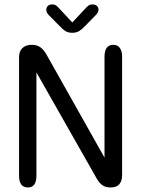

<svg xmlns="http://www.w3.org/2000/svg" viewBox="-20 -820 642 846"><path d="M103 6Q64 6 64 -46V-568.5Q64 -594.5 79 -608.5Q94 -622.5 119.5 -622.5H121Q143.5 -622.5 158.8 -611Q174 -599.5 185.5 -578.5L440.5 -125.5V-570Q440.5 -622.5 479.5 -622.5Q497.5 -622.5 507.8 -609.2Q518 -596 518 -570V-47.5Q518 -22 505.5 -8Q493 6 467.5 6H466.5Q444 6 429.5 -5.2Q415 -16.5 403.5 -38L140.5 -501V-46Q140.5 6 103 6ZM402 -753.5 355.5 -706Q341 -690.5 328.5 -683Q316 -675.5 298.5 -675.5Q281 -675.5 268.5 -683Q256 -690.5 242 -706L195 -753.5Q184 -765 184 -777Q184 -787.5 191 -794Q198 -800.5 210 -800.5Q221 -800.5 228.2 -795Q235.5 -789.5 244 -779.5L298.5 -721L353 -779Q361.5 -789 369 -794.8Q376.5 -800.5 387.5 -800.5Q399.5 -800.5 406.8 -794Q414 -787.5 414 -778Q414 -766 402 -753.5Z"/></svg>

Font: Sono
Style: Regular
Weight: 400
Designer: Tyler Finck
Foundry: Tyler Finck
Version: Version 2.112